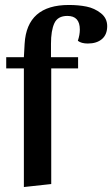

<svg xmlns="http://www.w3.org/2000/svg" viewBox="-20 -740 451 772"><path d="M76 12V-465H5V-510H76L79 -564Q88 -720 257 -720Q296 -720 328 -713.5Q360 -707 385.5 -687Q411 -667 411 -635Q411 -601 390 -583Q369 -565 333 -565Q307 -565 293 -576Q301 -600 301 -621Q301 -676 251 -676Q212 -676 198.5 -646.5Q185 -617 185 -564V-510H294V-465H186V0Z"/></svg>

Font: Sansita
Style: Regular
Weight: 400
Designer: Pablo Cosgaya
Foundry: Omnibus-Type
Version: Version 1.006;hotconv 1.0.109;makeotfexe 2.5.65596